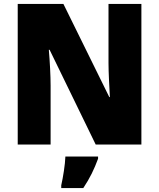

<svg xmlns="http://www.w3.org/2000/svg" viewBox="-20 -734 809 975"><path d="M698 0V-714H531V-414C531 -368 535 -297 538 -241H535L302 -714H70V0H237V-300C237 -349 233 -423 228 -481H232L466 0ZM478 72V61H312C311 100 300 168 291 207V221H403C437 170 458 126 478 72Z"/></svg>

Font: Noto Sans Thai Looped SemiCondensed Black
Style: Regular
Weight: 900
Width: 4
Designer: Sasikarn Vongin, Ben Mitchell
Foundry: The Fontpad Ltd
Version: Version 1.001